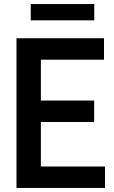

<svg xmlns="http://www.w3.org/2000/svg" viewBox="-20 -929 562 949"><path d="M61.5 0V-740H494V-634H182V-106H499V0ZM150.5 -326V-432H445.5V-326ZM132 -828.5V-909H446V-828.5Z"/></svg>

Font: Encode Sans SC Condensed SemiBold
Style: Regular
Weight: 600
Width: 3
Designer: Multiple Designers
Foundry: Impallari Type
Version: Version 3.002